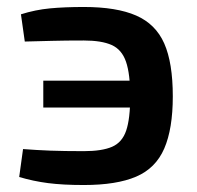

<svg xmlns="http://www.w3.org/2000/svg" viewBox="-20 -519 563 550"><path d="M220 -499Q314 -499 370 -474.5Q426 -450 450.5 -394.5Q475 -339 475 -243Q475 -150 450.5 -93.5Q426 -37 370 -13Q314 11 220 11Q160 11 117.5 5.5Q75 0 35 -12L46 -92Q85 -89 124 -87.5Q163 -86 220 -86Q272 -86 301 -98.5Q330 -111 341.5 -145Q353 -179 353 -243Q353 -307 341 -342Q329 -377 300 -390Q271 -403 220 -403Q167 -403 130 -402Q93 -401 51 -400L40 -478Q81 -491 123 -495Q165 -499 220 -499ZM446 -288V-211H104V-288Z"/></svg>

Font: Exo 2 SemiBold
Style: Regular
Weight: 600
Designer: Natanael Gama
Foundry: Natanael Gama
Version: Version 2.010